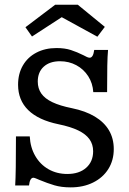

<svg xmlns="http://www.w3.org/2000/svg" viewBox="-20 -787 551 818"><path d="M148.7 -20.2Q139.8 -24.2 132.6 -27Q125.4 -29.8 122.1 -29.8Q114.8 -29.8 110.1 -21.4Q105.3 -13 103.6 3.2H44.7Q46.4 -23.2 47.2 -74.8Q48 -126.4 48 -205.8H106.8Q109.1 -159.1 130.2 -122.6Q151.3 -86.1 186.8 -65.9Q222.3 -45.8 266.8 -45.8Q317.2 -45.8 347 -72.1Q376.8 -98.4 376.8 -142.6Q376.8 -172 361.2 -193.8Q345.6 -215.7 313.4 -231.3Q281.2 -247 229.2 -257.7Q143.8 -275.3 100.4 -317.8Q57 -360.2 57 -426.2Q57 -472.6 77.4 -508Q97.8 -543.3 135.1 -562.8Q172.3 -582.3 220.8 -582.3Q256.1 -582.3 282.1 -573.8Q308.2 -565.3 335.7 -551.6Q343.8 -546.8 350.6 -544Q357.4 -541.1 362.2 -541.1Q369.4 -541.1 374.3 -549.2Q379.1 -557.3 381.4 -574.2H440.3Q437.9 -548.9 437.1 -506.6Q436.3 -464.4 436.3 -394.6H377.4Q375.1 -432.2 355.9 -462.2Q336.6 -492.3 305.1 -509.2Q273.6 -526.1 235.6 -526.1Q191.8 -526.1 166.3 -502.9Q140.9 -479.7 140.9 -439.5Q140.9 -410.2 156.1 -388.4Q171.3 -366.7 203.4 -351.5Q235.5 -336.3 285.9 -326.2Q343.9 -314.4 383.8 -290.5Q423.8 -266.5 444.3 -231.7Q464.7 -196.9 464.7 -152Q464.7 -103.9 441.6 -67Q418.4 -30 376.7 -9.4Q335.1 11.3 280.9 11.3Q241.6 11.3 211.6 2.4Q181.6 -6.5 148.7 -20.2ZM88.4 -671 214.9 -766.7H311.6L426.6 -672.5L394.8 -630.6L213.6 -729.9L268.8 -730.5L116.3 -631.5Z"/></svg>

Font: Playfair Micro SmCond SmLight
Style: Regular
Weight: 360
Width: 4
Designer: Claus Eggers Sørensen
Foundry: Claus Eggers Sørensen
Version: Version 2.100;Glyphs 3.2 (3219)